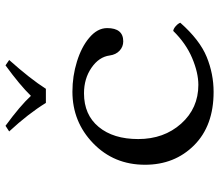

<svg xmlns="http://www.w3.org/2000/svg" viewBox="-68 -698 777 680"><g transform="rotate(-90 320.0 -358.5)"><path d="M295 -584Q257 -646 194 -714L214 -727Q285 -675 320 -637Q358 -676 428 -727L447 -714Q380 -639 345 -584ZM579 -108Q518 -39 458 -14.5Q398 10 334 10Q214 10 145 -59Q76 -128 76 -233Q76 -343 152 -416.5Q228 -490 335 -490Q390 -490 441.5 -474Q493 -458 525 -431Q560 -402 560 -367Q560 -310 513 -310Q494 -310 480 -323Q466 -336 463 -358Q458 -396 419.5 -422.5Q381 -449 329 -449Q253 -449 210 -397Q167 -345 167 -257Q167 -166 221.5 -105Q276 -44 359 -44Q402 -44 454 -66Q506 -88 550 -133Q558 -132 567 -124Q576 -116 579 -108Z"/></g></svg>

Font: Linux Libertine Mono O
Style: Mono
Weight: 400
Designer: Philipp H. Poll
Foundry: Philipp H. Poll
Version: Version 5.1.7